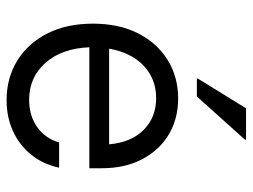

<svg xmlns="http://www.w3.org/2000/svg" viewBox="-112 -644 766 582"><g transform="rotate(90 271.0 -353.0)"><path d="M283.3 10Q216.7 10 164.2 -22.1Q111.7 -54.2 81.7 -112.9Q51.7 -171.7 51.7 -251.7Q51.7 -330.8 81.2 -388.8Q110.8 -446.7 162.1 -478.3Q213.3 -510 278.3 -510Q340 -510 387.5 -481.7Q435 -453.3 462.5 -401.2Q490 -349.2 490 -278.3V-240.8H123.3Q126.7 -157.5 170.4 -107.9Q214.2 -58.3 282.5 -58.3Q330.8 -58.3 365.4 -82.9Q400 -107.5 411.7 -149.2H488.3Q477.5 -99.2 448.3 -63.8Q419.2 -28.3 377.1 -9.2Q335 10 283.3 10ZM127.5 -300.8H417.5Q411.7 -367.5 373.8 -405.4Q335.8 -443.3 277.5 -443.3Q219.2 -443.3 179.2 -405.4Q139.2 -367.5 127.5 -300.8ZM218.3 -566.7V-570L308.3 -715.8H403.3V-712.5L272.5 -566.7Z"/></g></svg>

Font: Funnel Sans Light Light
Style: Regular
Weight: 300
Version: Version 1.000